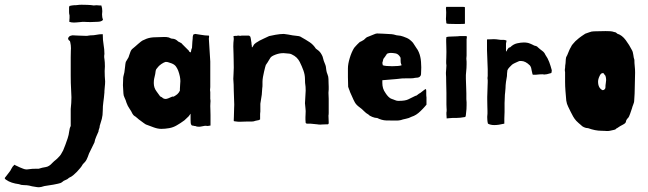

<svg xmlns="http://www.w3.org/2000/svg" viewBox="-199 -505 2731 809"><path d="M196 -482Q201 -483 208 -483Q211 -483 213.5 -482.5Q216 -482 221 -482H228Q232 -471 232 -458Q232 -454 231.5 -451Q231 -448 231 -444Q231 -432 235 -421Q230 -416 223.5 -414.5Q217 -413 208 -413Q203 -413 195 -412.5Q187 -412 182 -412Q168 -412 163.5 -412.5Q159 -413 156 -413Q153 -413 149 -413Q145 -413 140 -412Q131 -411 123 -410.5Q115 -410 112 -410Q102 -410 93 -413Q93 -420 93.5 -423.5Q94 -427 94 -429V-430V-431V-432V-433V-434V-436V-437V-438V-439V-440Q93 -444 92.5 -447Q92 -450 92 -454V-455V-461V-462V-463V-464V-465V-466V-467V-469V-471V-472V-473V-474Q92 -476 94 -480Q97 -481 104 -482Q111 -483 113 -483Q124 -483 129 -484Q134 -485 145 -485Q153 -485 169 -484.5Q185 -484 196 -482ZM241 -116Q239 -92 236.5 -75Q234 -58 234 -39Q234 -19 230 -4Q226 11 221 26V28Q221 32 218.5 38Q216 44 216 49Q211 61 206 72Q201 83 199 95L176 142Q171 157 166 167Q161 177 150 187Q145 196 139.5 202.5Q134 209 125 219Q120 224 111 232Q102 240 92 244Q85 251 77 253.5Q69 256 63 262Q57 267 45.5 269Q34 271 26 273L-12 279Q-27 284 -35 284Q-36 284 -42.5 283.5Q-49 283 -64 280Q-66 279 -76 277Q-86 275 -98 275Q-110 275 -119 271Q-135 269 -149 264.5Q-163 260 -174 252Q-176 251 -177.5 249Q-179 247 -179 246V245L-162 223Q-155 215 -151 206Q-147 197 -138 189Q-136 191 -127.5 194.5Q-119 198 -116 200L-101 206Q-94 209 -86 209Q-82 209 -73 207.5Q-64 206 -49 206H-36Q-21 201 -6.5 199Q8 197 22 181Q30 173 35.5 169Q41 165 49 156Q57 149 67 129Q72 118 76.5 105Q81 92 86 78Q91 63 92.5 49Q94 35 99 26V-46Q102 -72 102 -95Q102 -107 100.5 -130Q99 -153 99 -187V-264Q99 -283 99.5 -291.5Q100 -300 100 -302Q100 -315 97 -327Q97 -332 92.5 -334.5Q88 -337 88 -345Q93 -353 97.5 -354Q102 -355 105 -356H111Q117 -356 131.5 -355Q146 -354 161 -354H162H163H164H165H166Q171 -354 174 -355Q179 -355 182 -356Q197 -356 208 -358.5Q219 -361 234 -361Q234 -336 237.5 -316.5Q241 -297 241 -277Q240 -274 240 -267Q240 -260 241 -257Q242 -250 242.5 -242Q243 -234 243 -225Q243 -220 242.5 -215.5Q242 -211 242 -206Q242 -195 242.5 -184Q243 -173 244 -162Q244 -152 242.5 -139Q241 -126 241 -121Z M578 2Q568 9 561.5 13.5Q555 18 546 23Q531 32 513.5 35Q496 38 481 38Q466 38 449.5 32Q433 26 420 21Q416 20 412.5 17.5Q409 15 406 13Q400 8 392.5 3Q385 -2 380 -7Q377 -9 374.5 -11.5Q372 -14 368 -16Q363 -19 359 -26Q354 -37 346.5 -47.5Q339 -58 334 -72Q331 -83 326 -93Q321 -103 321 -112Q321 -117 320 -129Q319 -141 319 -146Q319 -155 319.5 -160Q320 -165 320 -175Q320 -180 321.5 -185.5Q323 -191 325 -200Q327 -211 328 -223.5Q329 -236 331 -244Q338 -257 340.5 -260Q343 -263 345 -271Q347 -277 350.5 -286.5Q354 -296 361 -301Q364 -303 370 -308.5Q376 -314 382.5 -319.5Q389 -325 394.5 -329.5Q400 -334 401 -334L419 -342Q436 -348 456 -348L487 -349H488H489H492H493H494H495H496H497H498Q506 -349 507 -348Q512 -348 517 -345Q522 -342 527 -342Q540 -342 552 -330Q561 -326 568 -321V-320L570 -318L572 -316L574 -314L576 -312L578 -310L580 -308L582 -306L584 -304L586 -302L587 -301L588 -300L589 -299L591 -297L595 -293L597 -291Q597 -287 601 -286Q602 -285 602.5 -285Q603 -285 604 -284Q606 -286 606.5 -292Q607 -298 610 -303Q611 -317 611.5 -328.5Q612 -340 613 -344V-347Q613 -351 614.5 -356Q616 -361 619 -361H621Q622 -362 624 -362Q627 -362 646.5 -358.5Q666 -355 681 -355Q682 -355 682 -350Q682 -345 681 -342L687 -246V-138Q687 -135 686.5 -132Q686 -129 686 -126Q687 -121 687 -117Q687 -113 687 -108V-98V-97V-94V-92V-90V-88Q688 -85 688 -78Q688 -76 687.5 -71Q687 -66 687 -58Q687 -52 687.5 -41.5Q688 -31 688 -20V-18V-17V-10V-8V-7V-6V-5V-4V-3V-2V0V1V4V10V12V13V14V15V16V18V19V24L681 25Q679 26 676 26Q675 26 674 25.5Q673 25 665 25Q663 25 654 27Q645 29 640 29Q637 29 632.5 28.5Q628 28 624 26Q619 26 617 25Q615 24 610 24Q605 20 604.5 12Q604 4 604 -1V-26L596 -15ZM559 -130Q559 -136 560 -148Q561 -160 561 -163Q561 -182 552 -207Q549 -215 543 -224Q537 -233 524 -238Q517 -240 512 -242Q507 -244 502 -244H498Q491 -242 480.5 -235Q470 -228 463 -218Q458 -213 457 -207Q456 -201 455 -193Q452 -180 450.5 -173Q449 -166 449 -155Q449 -135 460.5 -120Q472 -105 475 -100Q478 -97 480.5 -96.5Q483 -96 488 -91Q494 -88 499 -88Q506 -88 527 -98H533Q542 -103 548 -108Q554 -113 559 -123Z M786 -341Q786 -344 785.5 -346.5Q785 -349 785 -350V-353Q786 -353 788.5 -353.5Q791 -354 793 -354H799Q801 -355 806 -355Q807 -355 809 -354.5Q811 -354 812 -354Q817 -354 819 -355H849Q851 -355 853 -353L854 -352L855 -351L856 -350L858 -341Q858 -337 859 -334Q861 -324 861 -317Q862 -315 862 -311Q862 -305 863 -305Q867 -309 869 -313.5Q871 -318 874 -320Q876 -322 877 -322.5Q878 -323 879 -324Q879 -325 880 -325H881V-326H882Q882 -326 895 -334Q904 -339 911.5 -342Q919 -345 935 -353Q942 -355 962 -358.5Q982 -362 997 -362Q1008 -361 1015 -359.5Q1022 -358 1034 -356Q1039 -355 1050.5 -354Q1062 -353 1066 -351Q1091 -337 1106 -327Q1121 -317 1132 -300Q1134 -298 1138 -295.5Q1142 -293 1147 -288Q1152 -283 1156.5 -274.5Q1161 -266 1161 -264Q1165 -247 1170 -236.5Q1175 -226 1176 -209Q1177 -201 1181 -191.5Q1185 -182 1185 -172Q1185 -162 1185.5 -153.5Q1186 -145 1186 -140Q1186 -135 1186 -128.5Q1186 -122 1185 -114Q1185 -107 1185.5 -101Q1186 -95 1186 -89V-42V-41V-36V-35V-34V-33V-31V-30Q1186 -22 1185 -18Q1185 -10 1185.5 -4Q1186 2 1186 10V11V12V13V14V15Q1186 16 1184 18Q1183 19 1179 19H1178H1175H1174H1173Q1164 19 1158.5 19.5Q1153 20 1151 20Q1143 20 1139 19L1109 16H1104H1095Q1091 16 1089 13Q1088 5 1088 -1Q1088 -7 1088 -12Q1088 -16 1088.5 -22.5Q1089 -29 1089 -37Q1089 -42 1088 -49.5Q1087 -57 1086 -70L1089 -123Q1089 -134 1088.5 -139Q1088 -144 1087.5 -147.5Q1087 -151 1086.5 -156Q1086 -161 1086 -172Q1086 -190 1079.5 -208Q1073 -226 1064 -244Q1059 -254 1051 -262Q1043 -270 1030 -276Q1028 -277 1025 -278Q1022 -279 1020 -279L997 -281H993Q978 -281 961 -274.5Q944 -268 940 -261Q936 -255 933.5 -250.5Q931 -246 929 -243V-242H928V-241Q927 -241 927 -240Q927 -239 926 -239Q926 -238 925 -238V-237V-236Q924 -236 924 -235Q923 -235 923 -234Q923 -233 922 -233V-232H921V-231Q920 -229 918 -221Q916 -213 913.5 -202.5Q911 -192 909 -180.5Q907 -169 907 -160V-158V-153V-151V-150V-149V-148V-147Q907 -138 906 -134L904 -106L898 -68V-66V-57V-54V-53V-52V-50V-49V-48V-47Q898 -41 898 -35.5Q898 -30 897 -25V-2Q892 2 887 2Q876 4 872.5 5.5Q869 7 862 7H855H845Q837 7 827.5 7.5Q818 8 812 8Q801 8 797 7Q793 6 789 6Q787 5 786 5V4V3V2V1V0V-1Q786 -5 786.5 -13.5Q787 -22 787 -31.5Q787 -41 787.5 -50Q788 -59 788 -64Q788 -82 787 -94Q786 -106 786 -124Q786 -139 785.5 -148.5Q785 -158 784 -173Q784 -181 785 -193.5Q786 -206 786 -220Q786 -237 785.5 -253Q785 -269 785 -277Q784 -294 784 -309.5Q784 -325 786 -341Z M1575 -192Q1575 -187 1570 -182Q1567 -179 1561 -178Q1555 -177 1550 -177Q1546 -176 1542 -175.5Q1538 -175 1533 -175H1531H1530H1524H1523H1522H1521H1520H1519H1518H1517H1516Q1502 -175 1495 -174.5Q1488 -174 1472 -172L1412 -167V-155Q1412 -144 1415 -133.5Q1418 -123 1426 -112Q1431 -104 1438 -97Q1445 -90 1452 -88Q1455 -87 1458 -86Q1461 -85 1463 -84Q1472 -80 1478 -80H1481Q1508 -80 1520.5 -86Q1533 -92 1551 -101Q1555 -101 1559.5 -105Q1564 -109 1566 -110Q1571 -112 1580.5 -120Q1590 -128 1595 -130Q1597 -128 1597 -122V-109Q1597 -100 1598 -95V-64Q1590 -55 1588.5 -53Q1587 -51 1582 -46L1573 -37Q1555 -19 1535 -13Q1524 -7 1511 -4.5Q1498 -2 1490 1Q1485 2 1481 2.5Q1477 3 1473 3H1465Q1446 3 1428 2.5Q1410 2 1390 -8H1388Q1381 -8 1369.5 -12.5Q1358 -17 1354 -22Q1343 -28 1334.5 -37Q1326 -46 1316 -53Q1302 -63 1296 -74Q1290 -85 1285 -97Q1283 -102 1280.5 -107Q1278 -112 1276 -117L1273 -126Q1272 -127 1272 -128Q1272 -129 1271 -130V-131Q1270 -133 1269.5 -135Q1269 -137 1268 -139Q1268 -150 1267.5 -160Q1267 -170 1267 -180V-217Q1267 -235 1274.5 -260Q1282 -285 1293 -303Q1295 -306 1300 -311Q1303 -315 1307.5 -319Q1312 -323 1317 -328Q1320 -329 1323.5 -331Q1327 -333 1334 -337Q1337 -339 1341.5 -344Q1346 -349 1354 -351Q1365 -355 1375 -359.5Q1385 -364 1390 -364Q1397 -364 1415.5 -363Q1434 -362 1451 -361Q1460 -360 1466 -358Q1472 -356 1475 -356Q1490 -355 1500 -351Q1518 -345 1526.5 -338.5Q1535 -332 1541 -325Q1545 -320 1548.5 -313.5Q1552 -307 1556 -302Q1561 -296 1565.5 -285.5Q1570 -275 1572 -265Q1574 -257 1575 -244Q1576 -231 1576 -221Q1576 -211 1575.5 -206Q1575 -201 1575 -192ZM1489 -251V-253V-254V-255V-256V-257V-258Q1489 -263 1487 -265Q1479 -278 1467.5 -280Q1456 -282 1449 -282Q1442 -282 1439 -281Q1432 -280 1430 -276Q1430 -275 1429 -275Q1428 -274 1428 -273V-272Q1427 -271 1426 -271V-270Q1425 -269 1425 -268.5Q1425 -268 1424 -267Q1422 -265 1421 -263Q1420 -261 1418 -259Q1416 -257 1415.5 -253.5Q1415 -250 1414 -247Q1412 -242 1412 -240Q1412 -238 1414 -230Q1419 -228 1430 -227Q1441 -226 1453.5 -226Q1466 -226 1477.5 -227Q1489 -228 1493 -230V-231Q1493 -232 1491 -236Q1489 -240 1489 -250Z M1681 -417Q1680 -419 1680 -426Q1680 -429 1680.5 -435.5Q1681 -442 1681 -453Q1681 -458 1680.5 -462Q1680 -466 1680 -470Q1680 -472 1680.5 -473Q1681 -474 1681 -476H1753Q1758 -476 1759 -475.5Q1760 -475 1760 -470V-405Q1756 -404 1742 -404H1740H1729H1728H1724H1723H1722H1721H1720H1719H1717H1716Q1703 -404 1692.5 -404.5Q1682 -405 1682 -407Q1681 -409 1681 -417ZM1766 -87Q1767 -80 1767 -74Q1767 -68 1767 -62Q1767 -56 1766.5 -45.5Q1766 -35 1764 -21Q1764 -15 1761 -12Q1751 -10 1740.5 -9Q1730 -8 1723 -8H1714H1707Q1701 -8 1694 -7Q1687 -6 1683 -6Q1683 -12 1682.5 -16Q1682 -20 1682 -23V-31Q1683 -34 1683 -42Q1683 -45 1682.5 -51Q1682 -57 1682 -65V-114Q1681 -137 1681 -161Q1681 -185 1680 -193V-200Q1680 -206 1681 -213Q1682 -220 1682 -229Q1681 -234 1681 -238.5Q1681 -243 1681 -248Q1681 -253 1681.5 -262.5Q1682 -272 1682 -286Q1682 -298 1681.5 -311Q1681 -324 1681 -330Q1681 -335 1681 -340Q1681 -345 1682 -349Q1690 -351 1702 -351Q1714 -351 1728 -352Q1733 -353 1739 -353Q1745 -353 1750 -353H1760H1761H1762H1763H1764H1765H1766Q1768 -353 1768 -349V-346Q1767 -342 1767 -340V-317V-284Q1767 -277 1767 -271Q1767 -265 1766 -258Q1767 -251 1767 -245Q1767 -239 1767 -234Q1767 -228 1766.5 -218.5Q1766 -209 1764 -189V-183V-182V-180V-179V-177V-176V-175V-174V-173Q1764 -160 1765 -143.5Q1766 -127 1766 -112V-110V-96V-95V-91V-89V-88Z M1855 -128Q1855 -135 1855.5 -144.5Q1856 -154 1856 -158Q1856 -163 1856 -167Q1856 -171 1855 -176Q1856 -181 1856 -185Q1856 -189 1856 -194V-195V-203V-204V-207V-208V-213L1853 -294V-339Q1864 -339 1871 -339.5Q1878 -340 1881 -340Q1886 -340 1891.5 -339.5Q1897 -339 1903 -338Q1906 -337 1911 -337H1925Q1933 -335 1932 -335V-336Q1933 -336 1935 -334Q1935 -329 1934 -326.5Q1933 -324 1933 -319V-287Q1937 -292 1938.5 -295.5Q1940 -299 1945 -304L1951 -306Q1964 -319 1980 -322.5Q1996 -326 2008 -326Q2017 -326 2021 -325Q2025 -325 2034 -321.5Q2043 -318 2052 -313Q2061 -311 2064 -309L2067 -306Q2077 -297 2086 -290.5Q2095 -284 2099 -274Q2109 -260 2115 -244Q2121 -228 2126 -209Q2126 -204 2125 -200Q2124 -196 2119 -196Q2104 -191 2094 -191Q2093 -191 2091 -191.5Q2089 -192 2086 -192Q2081 -192 2073.5 -191.5Q2066 -191 2058 -190H2047Q2045 -191 2044.5 -193Q2044 -195 2044 -196Q2043 -202 2041.5 -206.5Q2040 -211 2040 -214Q2040 -216 2039 -219Q2038 -222 2037 -224Q2035 -228 2034 -229Q2015 -248 1997 -248H1996H1995H1994H1993H1992Q1989 -248 1985 -246Q1980 -244 1970.5 -239.5Q1961 -235 1958 -232L1948 -222Q1942 -216 1939 -209Q1938 -205 1937.5 -195.5Q1937 -186 1937 -184Q1935 -175 1933 -160Q1931 -145 1931 -134Q1931 -127 1929.5 -116Q1928 -105 1928 -96Q1928 -89 1927.5 -83Q1927 -77 1927 -71V-33Q1927 -27 1926.5 -20Q1926 -13 1926 -6V16Q1901 22 1884 22Q1868 22 1857 16Q1855 9 1854.5 1Q1854 -7 1854 -10V-14Q1855 -20 1855 -26Q1855 -32 1855 -38Q1855 -44 1854.5 -56Q1854 -68 1854 -87V-97Q1854 -103 1854.5 -111Q1855 -119 1855 -128Z M2267 -363Q2274 -365 2284 -369Q2294 -373 2304 -373Q2317 -373 2328 -373.5Q2339 -374 2352 -374Q2362 -374 2371.5 -373.5Q2381 -373 2389 -370Q2391 -370 2394 -369Q2397 -368 2402 -363Q2422 -357 2437.5 -336Q2453 -315 2463 -295Q2468 -287 2469.5 -274Q2471 -261 2474 -253Q2474 -239 2475.5 -226Q2477 -213 2477 -199Q2477 -176 2476 -155Q2475 -134 2475 -111L2473 -78Q2473 -74 2469 -64Q2465 -54 2464 -49Q2461 -39 2456 -25.5Q2451 -12 2449 -10Q2439 0 2438.5 7Q2438 14 2426 20Q2421 22 2414 26.5Q2407 31 2401 35Q2396 37 2396 38.5Q2396 40 2389 42L2371 46Q2367 47 2363.5 47Q2360 47 2357 47Q2354 47 2349 46.5Q2344 46 2335 46Q2309 46 2279 35Q2270 35 2261.5 31Q2253 27 2249 22Q2244 18 2239 13.5Q2234 9 2229 4Q2221 -5 2216 -14Q2211 -23 2206 -33Q2201 -44 2195 -55.5Q2189 -67 2187 -81Q2185 -104 2183.5 -123Q2182 -142 2182 -161V-202Q2181 -204 2181 -210Q2181 -216 2182 -218Q2182 -223 2182.5 -228.5Q2183 -234 2184 -239Q2185 -247 2185 -255Q2185 -263 2190 -271L2191 -272Q2191 -273 2192 -275Q2195 -283 2199.5 -293Q2204 -303 2204 -302L2211 -315Q2214 -318 2217 -322Q2220 -326 2225.5 -331.5Q2231 -337 2240.5 -344.5Q2250 -352 2267 -363ZM2340 -197Q2336 -197 2332.5 -193Q2329 -189 2328 -186Q2321 -172 2321 -161Q2321 -134 2340 -125Q2345 -125 2348.5 -128.5Q2352 -132 2352 -136Q2352 -146 2353.5 -154.5Q2355 -163 2355 -168Q2355 -177 2352 -186Q2347 -191 2346 -194Q2345 -197 2340 -197Z"/></svg>

Font: Kirang Haerang sl
Style: Regular
Weight: 400
Version: Version 1.00